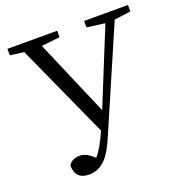

<svg xmlns="http://www.w3.org/2000/svg" viewBox="-133 -846 933 979"><g transform="rotate(-20 333.5 -356.5)"><path d="M186 16Q112 16 111 -60Q129 -91 173 -91Q209 -91 248 -52Q279 -84 319 -174L88 -684L13 -694V-729H283V-694L183 -683L360 -270L527 -681L429 -694V-729H667V-694L578 -682L342 -136Q310 -58 276 -23Q238 16 186 16Z"/></g></svg>

Font: Cactus Classical Serif
Style: Regular
Weight: 400
Designer: Henry Chan (via Glyphwiki)、田海東、宇文滿月
Foundry: Moonlit Owen
Version: Version 1.000